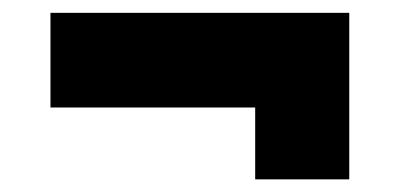

<svg xmlns="http://www.w3.org/2000/svg" viewBox="-20 -457 623 299"><path d="M58.6 -437H523.9V-177.7H377.4V-289.6H58.6Z"/></svg>

Font: New Shape
Style: Bold
Weight: 700
Designer: Wojciech Kalinowski "wmk69" (wmk69@o2.pl)
Foundry: Wojciech Kalinowski "wmk69" (wmk69@o2.pl)
Version: Version 2.1.1; 2021-05-14